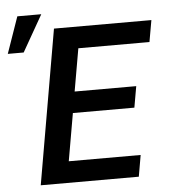

<svg xmlns="http://www.w3.org/2000/svg" viewBox="-133 -831 779 881"><g transform="rotate(-5 256.0 -391.0)"><path d="M478 -317.4H194.8L156.7 -98.6H487.8L470.7 0H19L142.1 -710.9H590.8L573.2 -611.3H245.6L211.4 -415H495.1ZM-20.5 -781.7H89.8L-5.9 -613.8H-79.1Z"/></g></svg>

Font: Roboto Medium
Style: Italic
Weight: 500
Italic angle: -12°
Designer: Google
Version: Version 2.134; 2016